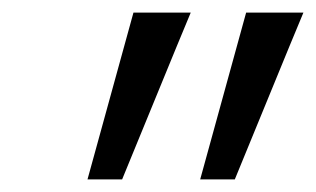

<svg xmlns="http://www.w3.org/2000/svg" viewBox="-20 -728 502 305"><path d="M174 -443 261 -655 283 -708H192L119 -443ZM298 -443H353L440 -655L462 -708H371Z"/></svg>

Font: Geom Light
Style: Italic
Weight: 300
Italic angle: -10°
Version: Version 1.102